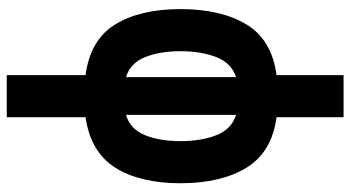

<svg xmlns="http://www.w3.org/2000/svg" viewBox="-255 -545 1040 570"><g transform="rotate(90 265.0 -260.0)"><path d="M203 240V6Q98 -8 52.5 -82Q7 -156 7 -276Q7 -396 52.5 -471.5Q98 -547 203 -561V-760H328V-561Q432 -547 478 -471.5Q524 -396 524 -276Q524 -156 478 -82.5Q432 -9 328 6V240ZM399 -276Q399 -337 381.5 -382Q364 -427 321 -441V-114Q364 -127 381.5 -171Q399 -215 399 -276ZM132 -276Q132 -215 149.5 -171Q167 -127 209 -114V-441Q167 -427 149.5 -382Q132 -337 132 -276Z"/></g></svg>

Font: Noto Sans Mono Condensed Black
Style: Regular
Weight: 900
Width: 3
Designer: Monotype Design Team
Foundry: Monotype Imaging Inc.
Version: Version 2.014